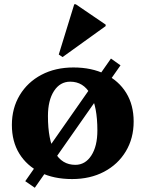

<svg xmlns="http://www.w3.org/2000/svg" viewBox="-20 -829 686 905"><path d="M320 15Q233 15 169.5 -16.5Q106 -48 71 -105Q36 -162 36 -240Q36 -319 73 -380.5Q110 -442 175.5 -476.5Q241 -511 326 -511Q412 -511 476 -479.5Q540 -448 575 -391Q610 -334 610 -256Q610 -177 573 -115.5Q536 -54 470.5 -19.5Q405 15 320 15ZM335 -52Q382 -52 410.5 -96Q439 -140 439 -214Q439 -327 406 -385.5Q373 -444 311 -444Q263 -444 234.5 -400Q206 -356 206 -282Q206 -169 239 -110.5Q272 -52 335 -52ZM144 56 99 25 503 -553 548 -521ZM275 -560 257 -572 330 -809H337L478 -713V-706Z"/></svg>

Font: Platypi
Style: Bold
Weight: 700
Designer: David Sargent
Foundry: Bolt Cutter Type
Version: Version 1.200; ttfautohint (v1.8.4.7-5d5b)